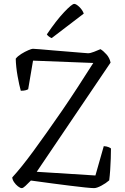

<svg xmlns="http://www.w3.org/2000/svg" viewBox="-20 -968 642 988"><path d="M92 0Q84 0 72.5 -9Q61 -18 52.5 -30.5Q44 -43 43 -55Q90 -106 153 -192Q216 -278 301 -401Q340 -458 380 -519.5Q420 -581 460 -644L150 -656L125 -509Q121 -506 111.5 -503.5Q102 -501 87 -501Q79 -529 70.5 -576.5Q62 -624 61 -666Q71 -679 89.5 -690.5Q108 -702 125.5 -709.5Q143 -717 149 -717Q156 -717 185.5 -714.5Q215 -712 255 -708.5Q295 -705 334.5 -702Q374 -699 401.5 -696.5Q429 -694 433 -694Q445 -694 464 -701.5Q483 -709 497 -715Q512 -706 528 -688Q544 -670 549 -646L169 -84L471 -65L514 -216Q529 -215 538.5 -211Q548 -207 551 -204Q551 -182 550 -152.5Q549 -123 547 -93Q545 -63 542 -40Q525 -25 501.5 -12.5Q478 0 464 0Q451 0 417 -3.5Q383 -7 339.5 -12.5Q296 -18 253.5 -23.5Q211 -29 179.5 -33.5Q148 -38 139 -39Q122 -22 110.5 -11Q99 0 92 0ZM246 -772Q238 -775 231 -780.5Q224 -786 221 -791Q269 -862 309.5 -905Q350 -948 362 -948Q372 -948 388.5 -932Q405 -916 411 -898Z"/></svg>

Font: Texturina 72pt Light
Style: Regular
Weight: 300
Designer: Guillermo Torres Carreño
Foundry: Omnibus-Type
Version: Version 1.002; ttfautohint (v1.8.3)